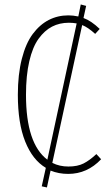

<svg xmlns="http://www.w3.org/2000/svg" viewBox="-20 -761 487 851"><path d="M407.2 -78.1 428.2 -55.2Q366.7 9.8 282.2 9.8Q240.2 9.8 204.1 -4.9L188 69.8L165 64.9L183.1 -17.1Q124.5 -51.8 91.8 -133.3Q59.1 -214.8 59.1 -340.8Q59.1 -431.2 76.7 -500Q94.2 -568.8 125.2 -610.4Q156.2 -651.9 196 -672.4Q235.8 -692.9 283.2 -692.9Q303.7 -692.9 327.1 -688L337.9 -741.2L361.8 -734.9L350.1 -681.2Q384.3 -668.9 421.9 -632.8L401.9 -610.8Q369.6 -640.1 344.2 -649.9L211.9 -39.1Q243.7 -22.9 283.2 -22.9Q323.7 -22.9 350.6 -36.6Q377.4 -50.3 407.2 -78.1ZM95.2 -340.8Q95.2 -124.5 189.9 -53.2L319.8 -657.2Q302.7 -660.2 285.2 -660.2Q244.1 -660.2 210.9 -643.1Q177.7 -626 151.1 -589.4Q124.5 -552.7 109.9 -489.7Q95.2 -426.8 95.2 -340.8Z"/></svg>

Font: Fira Sans Compressed UltraLight
Style: Regular
Weight: 200
Width: 1
Designer: Carrois Corporate & Edenspiekermann AG
Foundry: Carrois Corporate GbR & Edenspiekermann AG
Version: Version 4.203;PS 004.203;hotconv 1.0.88;makeotf.lib2.5.64775